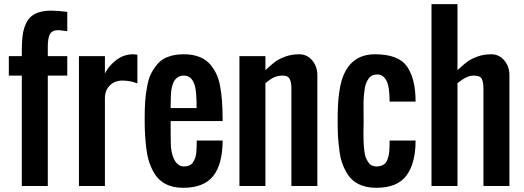

<svg xmlns="http://www.w3.org/2000/svg" viewBox="-20 -895 2524 924"><path d="M210 -671.9V-625H303.7V-531.2H210V0H85V-531.2H22.5V-625H85V-648.9Q85 -727.1 96.7 -760.7Q108.4 -794.9 124 -810.5Q157.2 -843.8 226.6 -843.8Q256.8 -843.8 303.7 -837.9V-745.1L261.7 -750Q230.5 -750 220.2 -730.5Q210 -710.9 210 -671.9Z M621.1 -633.8Q622.6 -633.8 641.1 -631.8V-493.7Q606.4 -507.3 569.3 -507.3Q532.2 -507.3 508.8 -483.9Q484.9 -460.4 484.9 -421.9V0H359.9V-625H484.9V-541.5Q503.9 -579.1 540 -606.4Q576.2 -633.8 621.1 -633.8Z M926.3 -375Q926.3 -451.2 918 -481.4Q904.3 -531.2 865.2 -531.2Q804.7 -531.2 802.2 -431.2Q801.3 -399.4 801.3 -388.2V-375ZM801.3 -281.2Q801.3 -204.1 802.7 -185.5Q814 -96.7 863.8 -93.8Q895.5 -93.8 908.7 -113.8Q921.9 -133.8 924.3 -157.7Q926.8 -181.6 926.8 -218.8H1051.3Q1051.3 -106.4 1006.8 -48.8Q961.9 8.8 861.3 8.8Q760.7 8.8 718.3 -68.4Q691.4 -116.7 684.1 -180.7Q676.3 -244.6 676.3 -309.1Q675.8 -373.5 678.7 -409.2Q681.6 -444.3 688.5 -481.4Q695.3 -518.6 709 -544.4Q722.7 -570.3 742.2 -591.8Q762.7 -613.3 793 -623Q823.2 -633.8 863.8 -633.8Q904.3 -633.8 934.6 -623Q964.8 -612.3 985.4 -591.8Q1026.9 -548.3 1039.1 -481.9Q1051.3 -416 1051.3 -327.1V-312.5H801.3Z M1419.9 -633.8Q1457.5 -633.8 1482.4 -604.5Q1507.3 -575.2 1507.3 -532.7V0H1382.3V-468.8Q1382.3 -502 1373 -516.6Q1364.3 -531.2 1341.8 -531.2Q1319.3 -531.2 1301.3 -523.9Q1283.2 -516.6 1257.3 -494.6V0H1132.3V-625H1257.3V-557.6Q1285.2 -583 1302.7 -596.7Q1320.3 -610.4 1351.6 -622.1Q1382.8 -633.8 1419.9 -633.8Z M1843.3 -124Q1852.1 -146.5 1853.5 -168.5Q1855 -190.4 1855 -218.8H1980Q1980 -109.4 1936 -50.3Q1892.1 8.8 1791 8.8Q1689.9 8.8 1647.5 -64.9Q1621.1 -110.4 1614.7 -160.6Q1607.9 -210.4 1606.4 -241.2Q1605 -272 1605 -312.5Q1605 -353 1606.4 -383.8Q1607.4 -414.6 1612.3 -449.7Q1617.2 -484.9 1625 -510.3Q1664.1 -633.8 1784.7 -633.8Q1897.9 -633.8 1939 -574.7Q1980 -515.6 1980 -406.2H1855Q1855 -478.5 1839.4 -507.8Q1823.7 -536.6 1795.9 -536.6Q1767.6 -536.6 1753.9 -516.6Q1740.2 -496.6 1736.3 -474.6Q1732.9 -452.1 1731.4 -438.5Q1728.5 -411.1 1729.5 -372.6Q1730 -333.5 1730 -312.5L1729 -252.9Q1729 -161.6 1741.7 -133.8Q1754.4 -106 1767.6 -99.6Q1780.3 -93.8 1793 -93.8Q1805.7 -93.8 1815.4 -97.7Q1825.2 -101.6 1832 -107.4Q1838.9 -113.3 1843.3 -124Z M2344.2 -633.8Q2381.8 -633.8 2406.7 -604.5Q2431.6 -575.2 2431.6 -532.7V0H2306.6V-468.8Q2306.2 -501 2298.3 -516.1Q2290.5 -531.2 2258.3 -531.2Q2226.1 -531.2 2181.6 -494.6V0H2056.6V-875H2181.6V-557.6Q2209.5 -583 2227.1 -596.7Q2244.6 -610.4 2275.9 -622.1Q2307.1 -633.8 2344.2 -633.8Z"/></svg>

Font: Oswald
Style: Book
Weight: 400
Designer: vernon adams
Foundry: vernon adams
Version: Version 1.000